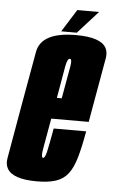

<svg xmlns="http://www.w3.org/2000/svg" viewBox="-81 -744 472 786"><g transform="rotate(5 155.0 -351.5)"><path d="M100.5 4.5Q0.5 4.5 -22 -37.5Q-32 -55.5 -27 -81.5Q-12 -167 11 -299Q36 -439 50.8 -522.5Q65.5 -606 208.5 -606Q311 -606 333 -564Q342 -547 338 -523Q323 -440.5 299 -302.5Q294.5 -278 291 -256.5H137Q119.5 -158.5 114.5 -129.5Q109 -97 116 -94Q116.5 -93.5 117.5 -93.5Q125.5 -93.5 131.8 -120.2Q138 -147 150.5 -217H284Q272.5 -151.5 260 -108.2Q247.5 -65 228.5 -40.5Q209.5 -16 179 -5.8Q148.5 4.5 100.5 4.5ZM152.5 -343H172.5Q190.5 -444 196 -475Q201 -503 194 -506.5Q193 -507 191.5 -507Q181.5 -507 175.5 -475Q170.5 -447.5 152.5 -343ZM146.5 -616 204.5 -708.5H294L210.5 -616Z"/></g></svg>

Font: Anybody UltraCondensed Regular
Style: Bold Italic
Weight: 700
Width: 1
Italic angle: -10°
Designer: Tyler Finck
Foundry: Etcetera Type Company
Version: Version 1.010; ttfautohint (v1.8.3) -l 8 -r 50 -G 200 -x 14 